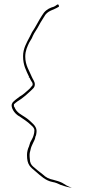

<svg xmlns="http://www.w3.org/2000/svg" viewBox="-20 -734 394 882"><path d="M37 -261C27 -249 39 -222 58 -207C61 -204 65 -202 68 -200H69L70 -199C88 -187 109 -173 125 -157C127 -155 138 -147 138 -135C138 -120 132 -103 126 -93L119 -80L113 -61C108 -51 104 -36 104 -22C104 24 119 33 145 55C168 75 190 96 221 102C235 104 250 111 260 116H262C276 122 300 128 310 128C292 123 280 115 266 106C254 100 240 96 225 92C205 88 192 82 175 66C159 54 147 44 132 31C124 24 117 14 117 -4C116 -10 116 -18 116 -22C116 -24 116 -28 117 -33L120 -45C124 -68 140 -88 142 -102V-105C146 -109 148 -125 148 -133C148 -145 141 -156 132 -165C121 -176 109 -187 95 -196C79 -207 56 -216 46 -243L44 -245V-255C53 -264 68 -274 78 -280C89 -288 106 -302 117 -313C130 -326 140 -331 140 -347C140 -359 130 -371 126 -381C116 -407 96 -433 96 -474C96 -501 106 -521 114 -538L126 -558C129 -565 133 -574 137 -581L152 -605L167 -632L182 -656C198 -687 224 -686 250 -703C253 -706 248 -717 244 -713H243C237 -709 231 -703 217 -700C198 -693 184 -682 173 -663C157 -639 145 -612 127 -586L116 -564C102 -537 86 -511 86 -476C86 -435 99 -412 115 -378L116 -377C118 -372 120 -367 124 -361C126 -358 130 -354 130 -347C130 -340 126 -339 124 -336C122 -332 115 -325 109 -320C99 -312 87 -299 70 -290C56 -279 45 -272 37 -262ZM71 -290C71 -290 70 -290 70 -290C70 -290 71 -290 71 -290ZM111 -376C111 -375 116 -376 116 -377L115 -378C114 -378 111 -376 111 -376ZM126 -559C126 -559 126 -558 126 -558C126 -558 126 -559 126 -559ZM152 -605C152 -605 152 -604 152 -604C152 -604 152 -605 152 -605ZM176 66C176 66 175 66 175 66C175 66 176 66 176 66ZM182 -656C182 -656 182 -655 182 -655C182 -655 182 -656 182 -656ZM226 92C226 92 225 92 225 92C225 92 226 92 226 92ZM266 106Z"/></svg>

Font: Stray Cat
Style: HlCn
Weight: 100
Version: Version 1.0